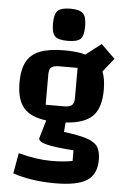

<svg xmlns="http://www.w3.org/2000/svg" viewBox="-60 -774 647 987"><g transform="rotate(5 263.5 -280.5)"><path d="M476 30Q476 105 426.5 137.5Q377 170 262 170Q140 170 44 138L63 32Q157 57 233 57Q293 57 342 48V-7Q245 -14 203 -24.5Q161 -35 161 -53L189 -148Q107 -158 71 -201Q35 -244 35 -330Q35 -397 56.5 -437.5Q78 -478 125.5 -496.5Q173 -515 252 -515Q316 -515 360 -503L439 -564L511 -494L455 -424Q470 -387 470 -330Q470 -237 428 -194.5Q386 -152 289 -146L285 -97Q365 -87 405 -73.5Q445 -60 460.5 -36.5Q476 -13 476 30ZM179 -228H272Q303 -228 314.5 -238.5Q326 -249 326 -275V-431H232Q202 -431 190.5 -421Q179 -411 179 -384ZM180 -647Q180 -696 197.5 -713.5Q215 -731 263 -731Q311 -731 328.5 -713.5Q346 -696 346 -647Q346 -599 329 -582Q312 -565 263 -565Q214 -565 197 -582Q180 -599 180 -647Z"/></g></svg>

Font: Changa SemiBold
Style: Regular
Weight: 600
Designer: Eduardo Rodriguez Tunni
Foundry: Eduardo Rodriguez Tunni
Version: Version 2.002; ttfautohint (v1.5) -l 8 -r 50 -G 150 -x 14 -H